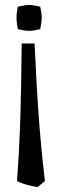

<svg xmlns="http://www.w3.org/2000/svg" viewBox="-20 -746 272 778"><path d="M132 12Q112 9 89.5 3Q67 -3 49 -12Q57 -122 60.5 -215Q64 -308 65.5 -394.5Q67 -481 68 -570H120Q124 -481 129 -394.5Q134 -308 141.5 -215Q149 -122 162 -12ZM99 -621Q87 -621 75.5 -623Q64 -625 52 -628Q50 -640 48.5 -651Q47 -662 47 -674Q47 -685 48.5 -696.5Q50 -708 52 -719Q64 -721 75.5 -723.5Q87 -726 99 -726Q109 -726 119.5 -723.5Q130 -721 143 -719Q145 -708 147 -696.5Q149 -685 149 -674Q149 -662 147 -651Q145 -640 143 -628Q130 -625 119.5 -623Q109 -621 99 -621Z"/></svg>

Font: Ruwudu
Style: Regular
Weight: 400
Designer: Becca Hirsbrunner Spalinger
Foundry: SIL International
Version: Version 3.000